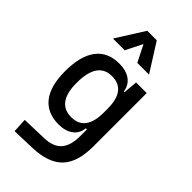

<svg xmlns="http://www.w3.org/2000/svg" viewBox="-306 -880 1198 1198"><g transform="rotate(45 293.0 -281.0)"><path d="M88.9 233.4 84 138.7 250 133.8Q328.6 131.3 364.3 90.3Q399.9 49.3 400.4 -30.3V-93.8H390.6Q385.7 -44.9 349.4 -17.6Q313 9.8 253.4 9.8Q151.9 9.8 99.4 -57.1Q46.9 -124 46.9 -253.9Q46.9 -388.7 99.4 -458Q151.9 -527.3 253.4 -527.3Q314 -527.3 351.6 -500Q389.2 -472.7 395.5 -423.8H401.9L410.2 -517.6H503.9V-45.9Q503.9 92.3 440.9 158.2Q377.9 224.1 240.2 228.5ZM400.4 -276.4Q400.4 -439.5 276.4 -439.5Q149.4 -439.5 149.4 -253.9Q149.4 -78.1 276.4 -78.1Q400.4 -78.1 400.4 -241.2ZM114.3 -609.4 231.4 -794.9H315.4L432.6 -609.4H329.1L273.4 -719.7L217.8 -609.4Z"/></g></svg>

Font: Cascadia Code NF
Style: Regular
Weight: 400
Monospace: yes
Designer: Aaron Bell
Foundry: Saja Typeworks
Version: Version 2404.023; ttfautohint (v1.8.4)